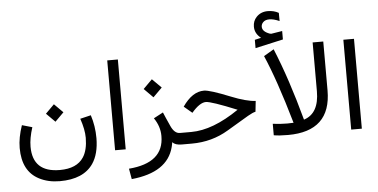

<svg xmlns="http://www.w3.org/2000/svg" viewBox="-68 -1085 2854 1450"><g transform="rotate(-5 1359.5 -360.0)"><path d="M526.4 -260.3C545.4 -204.6 555.2 -155.8 555.2 -113.3C554.7 -51.3 543 -2.4 519.5 33.2C485.4 85.4 425.3 111.8 339.8 111.8H338.4C202.1 111.3 134.3 46.9 133.8 -82C133.8 -125 142.6 -173.8 160.2 -228.5L83 -250.5C62 -189 51.3 -132.3 51.3 -81.1V-79.6C51.3 37.6 92.8 117.7 176.3 160.6C221.7 184.1 273.4 195.8 332.5 195.8C452.1 195.8 536.1 159.7 585.4 87.9C618.2 40 634.8 -23.9 635.3 -104C635.3 -166 626 -224.6 607.9 -279.8ZM337.9 -254.4 403.8 -320.3 337.4 -386.7 271.5 -320.8Z M767.6 -0.5H848.1V-681.6H767.6Z M1202.6 -23.4C1216.8 -7.8 1239.7 0 1272.5 0H1280.8C1286.6 0 1289.6 -14.2 1289.6 -42V-53.7C1289.6 -76.7 1286.6 -87.9 1280.8 -87.9H1267.1C1239.7 -87.9 1217.3 -106.9 1199.7 -145.5C1177.2 -194.8 1161.6 -231 1152.3 -253.4L1080.6 -215.3C1110.4 -171.9 1125.5 -126.5 1125.5 -78.1V-76.7C1125.5 58.6 1037.1 133.3 859.9 147.5L874 227.5C1056.2 209.5 1163.1 138.2 1195.3 13.2C1198.7 0.5 1201.2 -11.7 1202.6 -23.4ZM1091.3 -373.5 1159.7 -441.9 1090.8 -510.3 1022.9 -442.4Z M1272.5 -87.9C1254.4 -87.9 1245.1 -75.7 1245.1 -51.3V-42C1245.1 -14.2 1254.4 0 1272.5 0H1349.6C1452.1 0 1544.9 -25.4 1628.4 -75.7C1685.5 -110.4 1739.3 -142.1 1790.5 -171.9C1816.4 -187 1835.9 -195.3 1849.1 -197.8L1857.9 -278.8C1809.1 -281.7 1747.6 -298.3 1673.8 -328.1C1570.8 -369.6 1504.4 -390.6 1475.1 -390.6C1416 -390.6 1361.8 -355 1312.5 -283.2L1374 -231.4C1415 -279.8 1451.2 -303.7 1481.9 -303.7C1508.8 -303.7 1586.9 -277.3 1715.8 -224.6C1582.5 -133.3 1461.9 -87.9 1353 -87.9Z M1939.9 -750H1938L1891.6 -739.3V-676.3L2103 -723.6V-787.6C2064.5 -780.8 2037.1 -776.4 2021 -774.4H2018.6C2015.1 -774.4 2012.2 -774.9 2008.8 -775.9C1971.7 -789.1 1952.6 -807.6 1952.1 -832.5C1952.1 -845.7 1957 -857.4 1966.3 -866.7C1977.5 -878.4 1993.2 -883.8 2014.2 -883.8C2035.2 -883.8 2060.5 -877.4 2090.3 -864.3L2089.8 -926.3C2065.9 -939.9 2038.1 -946.8 2007.3 -946.8C1972.7 -946.8 1943.8 -935.1 1921.4 -911.6C1902.3 -891.6 1893.1 -867.2 1893.1 -838.9C1893.1 -804.2 1908.2 -774.9 1938.5 -751.5ZM1950.2 -610.8C2004.4 -486.8 2064 -313.5 2127.9 -91.3L2128.4 -89.8H2127.4C2111.8 -88.9 2096.2 -88.4 2080.1 -88.4C2044.9 -88.4 2008.8 -90.8 1971.2 -95.7V-8.8C1999 -3.9 2034.7 -1.5 2079.1 -1.5C2296.4 -1.5 2405.3 -104.5 2405.3 -311V-681.6H2324.7V-311.5C2324.7 -200.2 2286.6 -131.8 2210 -106.9H2209L2208.5 -107.9C2152.8 -314.5 2092.3 -497.1 2026.9 -655.8Z M2557.6 -0.5H2638.2V-681.6H2557.6Z"/></g></svg>

Font: Nahid
Style: Regular
Weight: 400
Foundry: DejaVu fonts team - Redesigned by Saber Rastikerdar
Version: Version 0.3.0